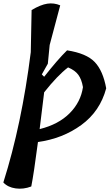

<svg xmlns="http://www.w3.org/2000/svg" viewBox="-43 -851 666 1148"><path d="M207 -406 221 -392Q301 -494 358 -550Q474 -532 523.5 -480Q573 -428 592 -323Q555 -185 443 -103.5Q331 -22 184 -2Q159 189 144 264Q97 282 50.5 275.5Q4 269 -23 240Q87 -108 141 -539L146 -791Q200 -823 240 -829Q280 -835 317 -819L254 -582L243 -470ZM221 -299 194 -79Q307 -107 373.5 -174Q440 -241 453 -330Q445 -377 425 -404Q405 -431 364 -448Q300 -399 221 -299Z"/></svg>

Font: Tillana SemiBold
Style: Regular
Weight: 600
Designer: Lipi Raval (Devanagari, Latin), Jonny Pinhorn (Latin)
Foundry: Indian Type Foundry
Version: Version 2.003;PS 1.0;hotconv 1.0.79;makeotf.lib2.5.61930; tt